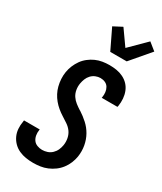

<svg xmlns="http://www.w3.org/2000/svg" viewBox="-244 -1079 991 1173"><g transform="rotate(30 251.5 -492.5)"><path d="M201 8Q175 8 149.5 4Q124 0 101 -10.5Q78 -21 60.5 -38.5Q43 -56 32.5 -78.5Q22 -101 20 -127Q18 -153 23 -180L24 -189H135L134 -184Q131 -166 134 -147.5Q137 -129 147 -115Q157 -101 174 -94.5Q191 -88 209 -88Q227 -88 245 -94Q263 -100 277 -113.5Q291 -127 298.5 -144Q306 -161 309 -179Q313 -204 308 -228.5Q303 -253 289.5 -271.5Q276 -290 256 -303.5Q236 -317 216 -329.5Q196 -342 178 -357Q160 -372 145 -390Q130 -408 119 -429Q108 -450 102 -473.5Q96 -497 94.5 -522Q93 -547 97 -572Q101 -596 110.5 -619Q120 -642 134.5 -662.5Q149 -683 169.5 -699Q190 -715 212.5 -725Q235 -735 259.5 -739Q284 -743 308 -743Q334 -743 358.5 -739Q383 -735 405.5 -724Q428 -713 444.5 -695.5Q461 -678 470 -655Q479 -632 481 -606.5Q483 -581 479 -555L477 -546H366L367 -551Q370 -569 368 -586.5Q366 -604 357.5 -618.5Q349 -633 333.5 -640Q318 -647 300 -647Q283 -647 266 -640Q249 -633 236.5 -619.5Q224 -606 217.5 -589.5Q211 -573 208 -556Q204 -533 208 -510Q212 -487 224 -469Q236 -451 253.5 -437.5Q271 -424 290 -412H291Q322 -392 349 -367.5Q376 -343 394 -311Q412 -279 419 -241Q426 -203 420 -163Q416 -139 406.5 -115.5Q397 -92 381 -71Q365 -50 344 -34.5Q323 -19 299 -9Q275 1 250 4.5Q225 8 201 8ZM271 -815 203 -956 264 -988 339 -882 451 -993 503 -951 387 -815Z"/></g></svg>

Font: Iosevka
Style: Bold Italic
Weight: 700
Italic angle: -9°
Monospace: yes
Designer: Belleve Invis
Foundry: Belleve Invis
Version: Version 32.5.0; ttfautohint (v1.8.4)